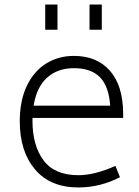

<svg xmlns="http://www.w3.org/2000/svg" viewBox="-20 -808 612 845"><path d="M67 0ZM123 -275Q123 -168 171.5 -102.5Q220 -37 325 -37Q397 -37 488 -78L508 -28Q420 17 325 17Q201 17 134 -62.5Q67 -142 67 -274Q67 -366 98.5 -431Q130 -496 184 -529Q238 -562 305 -562Q406 -562 463.5 -497Q521 -432 522 -310V-289H123ZM128 -343H465Q459 -428 420 -468Q381 -508 305 -508Q234 -508 187.5 -466.5Q141 -425 128 -343ZM374 -788H428V-677H374ZM179 -788H233V-677H179Z"/></svg>

Font: Biryani ExtraLight
Style: Regular
Weight: 275
Designer: Dan Reynolds and Mathieu Reguer
Foundry: Dan Reynolds and Mathieu Reguer
Version: Version 1.004; ttfautohint (v1.1) -l 5 -r 5 -G 72 -x 0 -D la